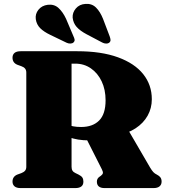

<svg xmlns="http://www.w3.org/2000/svg" viewBox="-20 -962 869 982"><path d="M756.5 -454.5Q756.5 -408.5 735 -370.2Q713.5 -332 673.5 -305.8Q633.5 -279.5 577.5 -269.5Q551 -264.5 529.5 -258.8Q508 -253 486.2 -248.5Q464.5 -244 436.5 -244Q405.5 -244 379.5 -248.2Q353.5 -252.5 332.8 -260.5Q312 -268.5 294.5 -279L295 -341Q308.5 -331.5 323 -325.2Q337.5 -319 355 -315.8Q372.5 -312.5 395 -312.5Q454 -312.5 487 -345.5Q520 -378.5 520 -449Q520 -503.5 500 -545.8Q480 -588 445 -612.2Q410 -636.5 365.5 -636.5H346V-109Q346 -96.5 350.8 -89Q355.5 -81.5 366.5 -76.5L381 -69.5Q396 -62 401.2 -54Q406.5 -46 406.5 -33Q406.5 0 364.5 0H86Q64.5 0 54.2 -9Q44 -18 44 -33Q44 -59.5 69.5 -69.5L89 -76.5Q102 -81.5 108.2 -89Q114.5 -96.5 114.5 -109V-591Q114.5 -603.5 108.2 -611.2Q102 -619 89 -623.5L69.5 -630.5Q44 -640.5 44 -667Q44 -682.5 54.2 -691.2Q64.5 -700 86 -700H374.5Q498 -700 583.2 -669Q668.5 -638 712.5 -582.8Q756.5 -527.5 756.5 -454.5ZM412.5 -271 636.5 -296 748 -104.5Q757 -89.5 764.2 -81.8Q771.5 -74 783 -68.5Q795 -62.5 800.8 -54.2Q806.5 -46 806.5 -33Q806.5 -18 796.2 -9Q786 0 764.5 0H515.5Q475.5 0 475.5 -33Q475.5 -41 478.8 -47.2Q482 -53.5 489.5 -58.5L496 -63Q505 -70 506.2 -76.5Q507.5 -83 501 -96ZM318 -865.5 355.5 -777Q360 -768 361.5 -760Q363 -752 356 -745Q350 -739.5 340 -739.2Q330 -739 320.5 -743.5L237.5 -783.5Q204 -799.5 185.5 -818Q167 -836.5 163 -864Q159.5 -890.5 176.5 -912Q193.5 -933.5 224 -937.5Q257 -941.5 279.2 -921.2Q301.5 -901 318 -865.5ZM507 -865.5 541 -776Q544.5 -766.5 545.2 -758.5Q546 -750.5 539.5 -744.5Q533 -739 522.5 -739.2Q512 -739.5 503 -744.5L422.5 -787Q389.5 -804.5 372 -824.2Q354.5 -844 351.5 -872Q350 -897.5 368 -918.8Q386 -940 417 -942Q450 -944.5 471.2 -923.2Q492.5 -902 507 -865.5Z"/></svg>

Font: Fraunces Black
Style: Regular
Weight: 900
Version: Version 1.000;[b76b70a41]